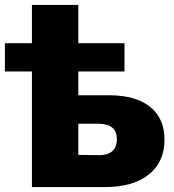

<svg xmlns="http://www.w3.org/2000/svg" viewBox="-20 -762 707 782"><path d="M650 -193Q650 -101 584.5 -50Q519 1 403 0H110V-471H0V-586H110V-742H299V-586H487V-471H299V-374H428Q535 -373 592.5 -326Q650 -279 650 -193ZM456 -195Q456 -256 385 -258H299V-131L385 -130Q419 -130 437.5 -146.5Q456 -163 456 -195Z"/></svg>

Font: CMG Sans ExtraBold
Style: Regular
Weight: 800
Designer: Julieta Ulanovsky
Foundry: Julieta Ulanovsky
Version: Version 7.200